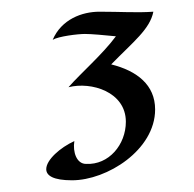

<svg xmlns="http://www.w3.org/2000/svg" viewBox="-20 -654 332 328"><path d="M242 -634C214 -632 186 -634 150 -634C120 -634 85 -621 70 -586C80 -592 113 -596 125 -596C136 -596 158 -594 178 -592C155 -561 119 -530 97 -505C136 -515 195 -497 195 -446C195 -407 166 -372 127 -374C111 -374 104 -394 107 -413C83 -402 59 -381 59 -365C59 -354 71 -346 103 -346C163 -346 245 -398 245 -467C245 -509 214 -533 170 -544C208 -583 236 -604 242 -634Z"/></svg>

Font: Quintessential
Style: Regular
Weight: 400
Designer: Astigmatic (AOETI)
Foundry: Astigmatic (AOETI)
Version: Version 1.000